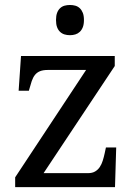

<svg xmlns="http://www.w3.org/2000/svg" viewBox="-20 -765 551 785"><path d="M339.8 -57.1Q357.4 -57.1 368.9 -64Q380.4 -70.8 387.9 -82Q395.5 -93.3 400.1 -108.2Q404.8 -123 408.2 -139.2L413.1 -162.1H455.1L450.2 0H42V-40L332 -479H175.8Q156.2 -479 143.6 -473.9Q130.9 -468.8 122.8 -458.5Q114.7 -448.2 109.6 -433.1Q104.5 -418 99.1 -397.9L98.1 -394H56.2L65.9 -536.1H449.2V-495.1L158.2 -57.1ZM209 -683.1Q209 -700.7 213.4 -712.4Q217.8 -724.1 225.6 -731.4Q233.4 -738.8 243.7 -741.7Q253.9 -744.6 266.1 -744.6Q277.8 -744.6 288.1 -741.7Q298.3 -738.8 306.2 -731.4Q314 -724.1 318.6 -712.4Q323.2 -700.7 323.2 -683.1Q323.2 -665.5 318.6 -653.8Q314 -642.1 306.2 -634.8Q298.3 -627.4 288.1 -624.3Q277.8 -621.1 266.1 -621.1Q253.9 -621.1 243.7 -624.3Q233.4 -627.4 225.6 -634.8Q217.8 -642.1 213.4 -653.8Q209 -665.5 209 -683.1Z"/></svg>

Font: Noto Serif
Style: Regular
Weight: 400
Designer: Monotype Design team
Foundry: Monotype Imaging Inc.
Version: Version 1.02